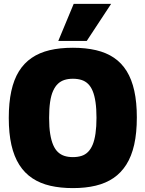

<svg xmlns="http://www.w3.org/2000/svg" viewBox="-20 -955 746 985"><path d="M354 -149Q378 -149 397.5 -155Q417 -161 431.5 -175.5Q446 -190 455.5 -213Q465 -236 470 -270.5Q475 -305 475 -351Q475 -397 470 -431Q465 -465 455.5 -488Q446 -511 431.5 -525Q417 -539 397.5 -545Q378 -551 354 -551Q330 -551 311 -545Q292 -539 277.5 -525.5Q263 -512 252.5 -489Q242 -466 237 -431.5Q232 -397 232 -350Q232 -302 237.5 -268Q243 -234 253 -211Q263 -188 277.5 -174.5Q292 -161 311 -155Q330 -149 354 -149ZM354 10Q290 10 238 -2Q186 -14 146 -40.5Q106 -67 79 -109.5Q52 -152 38.5 -211.5Q25 -271 25 -350Q25 -428 38 -487.5Q51 -547 77 -589Q103 -631 142.5 -658Q182 -685 234.5 -697.5Q287 -710 354 -710Q420 -710 473 -697.5Q526 -685 565 -658.5Q604 -632 630 -590Q656 -548 669 -489Q682 -430 682 -353Q682 -273 668.5 -213Q655 -153 628 -110.5Q601 -68 562 -41.5Q523 -15 471 -2.5Q419 10 354 10ZM279 -745 358 -935H550L425 -745Z"/></svg>

Font: Georama ExtraBold
Style: Regular
Weight: 800
Designer: Jean-Baptiste Levee
Foundry: Production Type
Version: Version 1.001